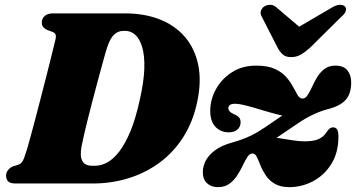

<svg xmlns="http://www.w3.org/2000/svg" viewBox="-20 -755 1465 790"><path d="M5 -32.5Q5 -45 13 -55.2Q21 -65.5 33.5 -70.5L56 -77.5Q64 -80.5 69.2 -86.5Q74.5 -92.5 79.5 -105.8Q84.5 -119 92 -143.5Q98 -165 107 -197.5Q116 -230 126.2 -269Q136.5 -308 147 -349.2Q157.5 -390.5 167.8 -430Q178 -469.5 186.2 -502.8Q194.5 -536 200.2 -559.5Q206 -583 208 -591.5Q211.5 -605.5 208.5 -613Q205.5 -620.5 195.5 -624L174.5 -631.5Q164 -636.5 158 -643.5Q152 -650.5 152 -661.5Q152 -679 164 -689.5Q176 -700 198.5 -700H494Q574.5 -700 637.2 -675.2Q700 -650.5 740.5 -603.5Q781 -556.5 795.2 -489.8Q809.5 -423 792 -338.5Q775 -255.5 734.8 -192Q694.5 -128.5 636.8 -86Q579 -43.5 509 -21.8Q439 0 361.5 0H44.5Q21 0 13 -9.2Q5 -18.5 5 -32.5ZM371.5 -73Q396.5 -73 422 -87Q447.5 -101 471.5 -132.5Q495.5 -164 516.8 -215.2Q538 -266.5 554.5 -341.5Q572 -417.5 573.8 -471.8Q575.5 -526 565.2 -560.5Q555 -595 536.8 -611.5Q518.5 -628 495.5 -628H488Q465 -628 448.8 -612Q432.5 -596 420 -557.5Q416.5 -547 410 -523.8Q403.5 -500.5 395 -469Q386.5 -437.5 376.8 -401.5Q367 -365.5 357.5 -328.5Q348 -291.5 339.5 -257.5Q331 -223.5 324.8 -196.2Q318.5 -169 315.5 -152.5Q308 -111.5 319 -92.2Q330 -73 358.5 -73ZM1084 -165Q1093.5 -171.5 1108.8 -181.8Q1124 -192 1147.5 -208Q1171 -224 1204.5 -246.5Q1221 -258 1236.8 -267Q1252.5 -276 1267.8 -283.2Q1283 -290.5 1299 -296.5Q1315 -302.5 1333 -307Q1382 -320 1403.5 -345.5Q1425 -371 1425 -415.5Q1425 -446.5 1409.2 -465.8Q1393.5 -485 1360 -485Q1333 -485 1315 -471.2Q1297 -457.5 1285 -437.5Q1273 -417.5 1263.8 -397.2Q1254.5 -377 1245.5 -363.2Q1236.5 -349.5 1225 -349.5Q1213 -349.5 1204.8 -363.2Q1196.5 -377 1186 -397.2Q1175.5 -417.5 1158.2 -437.5Q1141 -457.5 1111.5 -471.2Q1082 -485 1034.5 -485Q976 -485 933.5 -457.2Q891 -429.5 868 -387Q845 -344.5 845 -299Q845 -256 866.5 -233.2Q888 -210.5 921.5 -210.5Q943.5 -210.5 956.8 -222Q970 -233.5 970 -252Q970 -263.5 964.2 -271Q958.5 -278.5 943 -285Q929 -291.5 924.2 -297.5Q919.5 -303.5 919.5 -309.5Q919.5 -318 926 -323Q932.5 -328 946.5 -328Q964.5 -328 994.2 -320.2Q1024 -312.5 1057.5 -302.2Q1091 -292 1121.5 -284.2Q1152 -276.5 1171.5 -276.5L1176 -304.5Q1170 -299.5 1155.8 -289.5Q1141.5 -279.5 1119.8 -264.8Q1098 -250 1069.5 -230.5Q1056 -221.5 1042 -213Q1028 -204.5 1012 -196.8Q996 -189 977 -182Q958 -175 935 -168.5Q891.5 -156.5 865 -136.8Q838.5 -117 826.5 -93.8Q814.5 -70.5 814.5 -47Q814.5 -17 831.8 -1Q849 15 877.5 15Q905 15 924 1Q943 -13 956.2 -33.5Q969.5 -54 979.2 -74.8Q989 -95.5 998.2 -109.5Q1007.5 -123.5 1019 -123.5Q1029.5 -123.5 1036.5 -109.5Q1043.5 -95.5 1051.5 -75Q1059.5 -54.5 1073.2 -33.8Q1087 -13 1110.2 1Q1133.5 15 1171 15Q1222 15 1268.2 -9.5Q1314.5 -34 1343.5 -80.5Q1372.5 -127 1372.5 -193Q1372.5 -214 1366.8 -222.5Q1361 -231 1351.5 -231Q1343 -231 1336.5 -226.2Q1330 -221.5 1320.5 -207Q1310.5 -191.5 1290.2 -182.5Q1270 -173.5 1233 -173.5Q1211.5 -173.5 1183.5 -177.8Q1155.5 -182 1130.2 -186.2Q1105 -190.5 1091.5 -190.5ZM1251 -611 1117 -725Q1105.5 -735.5 1091.5 -735.2Q1077.5 -735 1066 -727.5Q1057.5 -721.5 1053.5 -710.2Q1049.5 -699 1057.5 -685.5L1123.5 -556.5Q1133.5 -539 1145.2 -529.5Q1157 -520 1178 -520Q1199 -520 1216.2 -529.5Q1233.5 -539 1253.5 -556.5L1384 -685.5Q1400 -699 1402.8 -710.2Q1405.5 -721.5 1400 -727.5Q1393.5 -735 1379.5 -735.2Q1365.5 -735.5 1347.5 -725L1152.5 -611Z"/></svg>

Font: Fraunces
Style: Italic
Weight: 900
Italic angle: -16°
Version: Version 1.000;[0bf87f6ff]